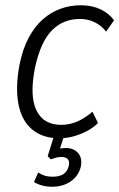

<svg xmlns="http://www.w3.org/2000/svg" viewBox="-20 -517 453 729"><path d="M205 8Q142 8 102 -25.5Q62 -59 50 -122Q38 -185 54 -271Q66 -331 89 -374Q112 -417 143 -444Q174 -471 210.5 -484Q247 -497 287 -497Q329 -497 361 -482Q393 -467 413 -440L383 -397Q365 -420 339.5 -432.5Q314 -445 283 -445Q253 -445 227 -435Q201 -425 178.5 -403Q156 -381 139.5 -344.5Q123 -308 112 -256Q92 -150 119 -96.5Q146 -43 212 -43Q246 -43 275.5 -56.5Q305 -70 331 -93L352 -50Q333 -31 308.5 -18.5Q284 -6 258 1Q232 8 205 8ZM178 192Q157 192 139 187Q121 182 109 174L125 138Q137 146 150 150Q163 154 179 154Q206 154 221 144Q236 134 241 113Q245 97 238 88Q231 79 212 79Q203 79 193.5 81.5Q184 84 173 88L161 76L191 -20H229L205 56L187 53Q196 49 208 47Q220 45 231 45Q251 45 265 54Q279 63 285 78Q291 93 287 115Q279 150 249.5 171Q220 192 178 192Z"/></svg>

Font: Nunito Sans 10pt Condensed Light
Style: Italic
Weight: 300
Width: 3
Italic angle: -9°
Designer: Vernon Adams
Foundry: Vernon Adams
Version: Version 3.101;gftools[0.9.27]